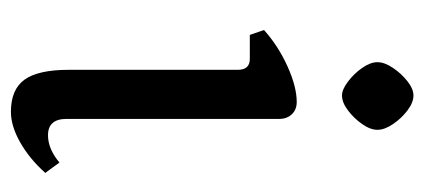

<svg xmlns="http://www.w3.org/2000/svg" viewBox="-233 -531 778 352"><g transform="rotate(90 156.0 -355.0)"><path d="M185 14Q144 14 126 -11Q108 -36 108 -92V-402Q108 -424 88 -424H44L35 -450Q64 -476 101.5 -493Q139 -510 167 -510Q181 -510 189.5 -501Q198 -492 198 -478V-88Q198 -54 228 -54Q253 -54 278 -75L297 -49Q271 -20 241 -3Q211 14 185 14ZM155 -593Q144 -593 129.5 -604Q115 -615 104.5 -630Q94 -645 94 -658Q94 -671 104.5 -686.5Q115 -702 129 -713Q143 -724 155 -724Q168 -724 182.5 -713Q197 -702 207.5 -686.5Q218 -671 218 -658Q218 -645 207.5 -630Q197 -615 182.5 -604Q168 -593 155 -593Z"/></g></svg>

Font: Gabriela
Style: Regular
Weight: 400
Designer: Eduardo Rodriguez Tunni
Foundry: Eduardo Rodriguez Tunni
Version: Version 2.001;gftools[0.9.26]